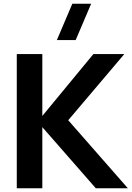

<svg xmlns="http://www.w3.org/2000/svg" viewBox="-20 -1010 706 1030"><path d="M386 -795 469 -990H368L285 -795ZM70 0H207V-328L494 0H666L346 -365L647 -720H481L207 -388V-720H70Z"/></svg>

Font: Vela Sans ExtBd
Style: Regular
Weight: 800
Designer: Principal design: Mikhail Sharanda - project Manrope.
Design modification: Ravid Balaliev
Foundry: Mikhail Sharanda
Version: Version 1.001